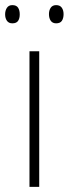

<svg xmlns="http://www.w3.org/2000/svg" viewBox="-33 -729 268 749"><path d="M120 0H82V-529H120ZM-13 -673Q-13 -688 -6 -698.5Q1 -709 15 -709Q31 -709 37.5 -699Q44 -689 44 -673Q44 -657 37.5 -647.5Q31 -638 15 -638Q1 -638 -6 -648Q-13 -658 -13 -673ZM158 -674Q158 -689 165 -699Q172 -709 186 -709Q201 -709 208 -699Q215 -689 215 -674Q215 -658 208.5 -648Q202 -638 186 -638Q172 -638 165 -648Q158 -658 158 -674Z"/></svg>

Font: Noto Sans Arabic SemCond ExtLt
Style: Regular
Weight: 200
Width: 4
Designer: Monotype Design Team, Nadine Chahine, Nizar Qandah and Khaled Hosny
Foundry: Monotype Imaging Inc.
Version: Version 2.012; ttfautohint (v1.8.4.7-5d5b)